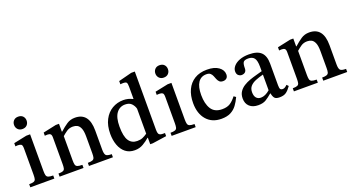

<svg xmlns="http://www.w3.org/2000/svg" viewBox="-48 -1275 3403 1855"><g transform="rotate(-20 1653.0 -348.0)"><path d="M275 0H28V-32Q61 -32 76 -38Q91 -44 95 -59.5Q99 -75 99 -104V-375Q99 -408 87 -415.5Q75 -423 53 -423Q43 -423 35.5 -422Q28 -421 28 -421V-454L162 -482H201V-105Q201 -76 205.5 -60Q210 -44 226 -38Q242 -32 275 -32ZM150 -555Q121 -555 103.5 -573.5Q86 -592 86 -619Q86 -645 103 -663.5Q120 -682 150 -682Q181 -682 198 -664Q215 -646 215 -619Q215 -592 198 -573.5Q181 -555 150 -555Z M877 0H631V-32Q665 -32 680 -38.5Q695 -45 699 -60.5Q703 -76 703 -104V-278Q703 -333 690.5 -362Q678 -391 658 -401Q638 -411 614 -411Q577 -411 550 -392.5Q523 -374 501 -354V-104Q501 -77 505 -61Q509 -45 524.5 -38.5Q540 -32 575 -32V0H329V-32Q362 -32 376.5 -38.5Q391 -45 394.5 -61Q398 -77 398 -104V-378Q398 -405 387.5 -413.5Q377 -422 357 -422Q344 -422 337 -421Q330 -420 330 -420V-453L465 -482H498V-401H502Q542 -437 578 -461Q614 -485 661 -485Q805 -485 805 -302V-104Q805 -63 817 -47.5Q829 -32 877 -32Z M1101 9Q1044 9 1006 -21.5Q968 -52 949 -104Q930 -156 930 -220Q930 -305 961 -364.5Q992 -424 1044 -454.5Q1096 -485 1159 -485Q1208 -485 1253 -462H1257V-587Q1257 -620 1249.5 -630Q1242 -640 1213 -640Q1206 -640 1196 -639Q1186 -638 1186 -638V-671L1322 -706H1359V-109Q1359 -70 1370.5 -59Q1382 -48 1409 -48H1430V-16L1286 5H1259V-62H1255Q1227 -37 1188.5 -14Q1150 9 1101 9ZM1153 -67Q1186 -67 1208.5 -76.5Q1231 -86 1257 -104V-361Q1250 -390 1227.5 -414.5Q1205 -439 1161 -439Q1105 -439 1071.5 -394Q1038 -349 1038 -256Q1038 -155 1067.5 -111Q1097 -67 1153 -67Z M1728 0H1481V-32Q1514 -32 1529 -38Q1544 -44 1548 -59.5Q1552 -75 1552 -104V-375Q1552 -408 1540 -415.5Q1528 -423 1506 -423Q1496 -423 1488.5 -422Q1481 -421 1481 -421V-454L1615 -482H1654V-105Q1654 -76 1658.5 -60Q1663 -44 1679 -38Q1695 -32 1728 -32ZM1603 -555Q1574 -555 1556.5 -573.5Q1539 -592 1539 -619Q1539 -645 1556 -663.5Q1573 -682 1603 -682Q1634 -682 1651 -664Q1668 -646 1668 -619Q1668 -592 1651 -573.5Q1634 -555 1603 -555Z M2174 -155 2195 -140Q2176 -98 2151 -64Q2126 -30 2088 -10Q2050 10 1992 10Q1895 10 1839.5 -54Q1784 -118 1784 -226Q1784 -304 1811 -362Q1838 -420 1890.5 -452.5Q1943 -485 2019 -485Q2095 -485 2138 -454Q2181 -423 2181 -378Q2181 -353 2167 -340Q2153 -327 2130 -327Q2106 -327 2093.5 -339Q2081 -351 2074 -368.5Q2067 -386 2060 -403.5Q2053 -421 2039.5 -433Q2026 -445 1999 -445Q1943 -445 1913.5 -401Q1884 -357 1884 -273Q1884 -183 1918 -129Q1952 -75 2030 -75Q2080 -75 2111 -94.5Q2142 -114 2174 -155Z M2371 8Q2314 8 2281.5 -22Q2249 -52 2249 -104Q2249 -145 2267.5 -173Q2286 -201 2316 -220Q2346 -239 2381.5 -251.5Q2417 -264 2451 -273Q2485 -282 2512 -290V-336Q2512 -400 2492.5 -425Q2473 -450 2431 -450Q2392 -450 2380.5 -433.5Q2369 -417 2369 -372Q2369 -346 2355 -333.5Q2341 -321 2318 -321Q2301 -321 2285.5 -334Q2270 -347 2270 -375Q2270 -403 2292 -428.5Q2314 -454 2354.5 -469.5Q2395 -485 2450 -485Q2536 -485 2575 -447.5Q2614 -410 2614 -331V-107Q2614 -77 2621.5 -67.5Q2629 -58 2644 -58Q2658 -58 2669.5 -65.5Q2681 -73 2692 -84L2709 -66Q2684 -30 2659 -11.5Q2634 7 2590 7Q2552 7 2538.5 -9.5Q2525 -26 2519 -59H2515Q2480 -29 2450 -10.5Q2420 8 2371 8ZM2512 -94V-255Q2469 -244 2433 -229.5Q2397 -215 2376 -191.5Q2355 -168 2355 -130Q2355 -92 2372 -72Q2389 -52 2419 -52Q2464 -52 2512 -94Z M3286 0H3040V-32Q3074 -32 3089 -38.5Q3104 -45 3108 -60.5Q3112 -76 3112 -104V-278Q3112 -333 3099.5 -362Q3087 -391 3067 -401Q3047 -411 3023 -411Q2986 -411 2959 -392.5Q2932 -374 2910 -354V-104Q2910 -77 2914 -61Q2918 -45 2933.5 -38.5Q2949 -32 2984 -32V0H2738V-32Q2771 -32 2785.5 -38.5Q2800 -45 2803.5 -61Q2807 -77 2807 -104V-378Q2807 -405 2796.5 -413.5Q2786 -422 2766 -422Q2753 -422 2746 -421Q2739 -420 2739 -420V-453L2874 -482H2907V-401H2911Q2951 -437 2987 -461Q3023 -485 3070 -485Q3214 -485 3214 -302V-104Q3214 -63 3226 -47.5Q3238 -32 3286 -32Z"/></g></svg>

Font: STIX Two Text Medium
Style: Regular
Weight: 500
Designer: Ross Mills, John Hudson & Paul Hanslow, Tiro Typeworks Ltd; with prior portions MicroPress Inc., and Coen Hoffman.
Foundry: Tiro Typeworks Ltd
Version: Version 2.13 b171